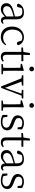

<svg xmlns="http://www.w3.org/2000/svg" viewBox="1816 -2618 816 4487"><g transform="rotate(90 2223.5 -374.0)"><path d="M454 12C487 12 516 -2 538 -34L520 -53C505 -39 493 -32 476 -32C448 -32 431 -50 431 -113V-351C431 -476 377 -526 266 -526C162 -526 89 -477 67 -396C71 -375 84 -362 107 -362C130 -362 144 -375 151 -404L167 -471C196 -483 223 -489 251 -489C330 -489 365 -461 365 -349V-317C320 -306 273 -294 226 -279C96 -240 54 -187 54 -117C54 -31 115 14 193 14C262 14 304 -17 367 -82C373 -23 402 12 454 12ZM124 -129C124 -174 149 -217 240 -247C280 -261 323 -274 365 -286V-115C298 -58 264 -39 220 -39C162 -39 124 -69 124 -129Z M843 14C936 14 995 -26 1037 -94L1018 -110C972 -59 918 -40 860 -40C752 -40 671 -116 671 -259C671 -403 751 -488 853 -488C878 -488 902 -483 928 -473L950 -404C956 -377 970 -362 995 -362C1016 -362 1030 -373 1035 -396C1012 -475 938 -526 850 -526C719 -526 600 -424 600 -251C600 -85 693 14 843 14Z M1308 14C1356 14 1395 -2 1421 -34L1404 -55C1377 -39 1357 -31 1328 -31C1285 -31 1260 -58 1260 -120V-466H1410V-512H1260L1266 -665H1218L1194 -513L1090 -504V-466H1192V-198C1192 -162 1191 -141 1191 -112C1191 -27 1229 14 1308 14Z M1477 0H1715V-32L1636 -43C1634 -98 1633 -176 1633 -227V-376L1636 -514L1623 -523L1472 -481V-450L1563 -444C1565 -395 1566 -345 1566 -278V-227C1566 -176 1565 -99 1564 -43L1477 -32ZM1592 -652C1621 -652 1647 -674 1647 -707C1647 -739 1621 -762 1592 -762C1562 -762 1536 -739 1536 -707C1536 -674 1562 -652 1592 -652Z M2080 -478 2169 -467 2032 -84 1887 -468 1978 -478V-512H1739V-478L1809 -469L1999 6H2035L2213 -468L2281 -478V-512H2080Z M2329 0H2567V-32L2488 -43C2486 -98 2485 -176 2485 -227V-376L2488 -514L2475 -523L2324 -481V-450L2415 -444C2417 -395 2418 -345 2418 -278V-227C2418 -176 2417 -99 2416 -43L2329 -32ZM2444 -652C2473 -652 2499 -674 2499 -707C2499 -739 2473 -762 2444 -762C2414 -762 2388 -739 2388 -707C2388 -674 2414 -652 2444 -652Z M2826 14C2961 14 3026 -54 3026 -135C3026 -203 2989 -248 2887 -285L2841 -302C2769 -328 2738 -350 2738 -401C2738 -451 2777 -488 2853 -488C2884 -488 2914 -480 2945 -464L2958 -377H3000L3003 -482C2955 -511 2913 -526 2855 -526C2740 -526 2675 -461 2675 -381C2675 -308 2726 -266 2805 -238L2856 -219C2934 -191 2963 -166 2963 -118C2963 -62 2918 -23 2829 -23C2786 -23 2754 -30 2725 -44L2708 -139H2664L2667 -24C2720 1 2766 14 2826 14Z M3307 14C3355 14 3394 -2 3420 -34L3403 -55C3376 -39 3356 -31 3327 -31C3284 -31 3259 -58 3259 -120V-466H3409V-512H3259L3265 -665H3217L3193 -513L3089 -504V-466H3191V-198C3191 -162 3190 -141 3190 -112C3190 -27 3228 14 3307 14Z M3886 12C3919 12 3948 -2 3970 -34L3952 -53C3937 -39 3925 -32 3908 -32C3880 -32 3863 -50 3863 -113V-351C3863 -476 3809 -526 3698 -526C3594 -526 3521 -477 3499 -396C3503 -375 3516 -362 3539 -362C3562 -362 3576 -375 3583 -404L3599 -471C3628 -483 3655 -489 3683 -489C3762 -489 3797 -461 3797 -349V-317C3752 -306 3705 -294 3658 -279C3528 -240 3486 -187 3486 -117C3486 -31 3547 14 3625 14C3694 14 3736 -17 3799 -82C3805 -23 3834 12 3886 12ZM3556 -129C3556 -174 3581 -217 3672 -247C3712 -261 3755 -274 3797 -286V-115C3730 -58 3696 -39 3652 -39C3594 -39 3556 -69 3556 -129Z M4197 14C4332 14 4397 -54 4397 -135C4397 -203 4360 -248 4258 -285L4212 -302C4140 -328 4109 -350 4109 -401C4109 -451 4148 -488 4224 -488C4255 -488 4285 -480 4316 -464L4329 -377H4371L4374 -482C4326 -511 4284 -526 4226 -526C4111 -526 4046 -461 4046 -381C4046 -308 4097 -266 4176 -238L4227 -219C4305 -191 4334 -166 4334 -118C4334 -62 4289 -23 4200 -23C4157 -23 4125 -30 4096 -44L4079 -139H4035L4038 -24C4091 1 4137 14 4197 14Z"/></g></svg>

Font: Kiri Minchoo Light
Style: Regular
Weight: 300
Designer: Ryoko NISHIZUKA 西塚涼子 (kana & ideographs); Frank Grießhammer (Latin, Greek & Cyrillic);
akenotsuki.com/eyeben/fonts/ (U+
Foundry: Adobe
akenotsuki.com/eyeben/fonts/
Version: Version 4.002;hotconv 1.0.119;makeotfexe 2.5.65604